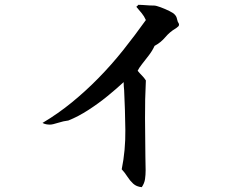

<svg xmlns="http://www.w3.org/2000/svg" viewBox="-20 -741 1040 795"><path d="M721 -642Q722 -635 718 -631.5Q714 -628 710 -625Q708 -624 707 -623Q683 -609 664.5 -587Q646 -565 620 -551Q611 -531 596 -511.5Q581 -492 568 -475.5Q555 -459 550 -448Q558 -438 567.5 -428.5Q577 -419 584 -408Q580 -330 580.5 -250.5Q581 -171 582 -92Q582 -78 582.5 -64Q583 -50 583 -36Q583 -17 580.5 0.5Q578 18 567 34Q545 32 531.5 19.5Q518 7 507.5 -9.5Q497 -26 484 -40Q500 -119 499 -203Q498 -287 494 -368Q493 -376 492.5 -384.5Q492 -393 492 -401Q463 -374 425 -343Q387 -312 345 -285Q303 -258 263 -242Q244 -240 220.5 -232.5Q197 -225 187 -225Q179 -225 171 -226.5Q163 -228 156 -232Q220 -270 277.5 -317Q335 -364 387 -417Q442 -473 490.5 -534Q539 -595 584 -658Q577 -674 567 -686Q557 -698 546 -711Q544 -715 548 -716Q552 -718 551 -721Q567 -721 584 -719.5Q601 -718 618 -718Q626 -718 645 -711Q664 -704 682 -695Q700 -686 704 -680Q711 -673 713 -662Q715 -651 721 -642Z"/></svg>

Font: Yuji Syuku
Style: Regular
Weight: 400
Designer: Kataoka Yuji
Foundry: Kinuta Font Factory
Version: Version 3.002